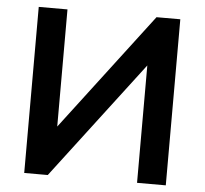

<svg xmlns="http://www.w3.org/2000/svg" viewBox="-51 -759 865 812"><g transform="rotate(5 381.5 -352.5)"><path d="M81 0V-705H203V-184H185L581 -705H682V0H560V-522H578L181 0Z"/></g></svg>

Font: Nunito Sans 11pt
Style: Bold
Weight: 700
Version: Version 3.101;gftools[0.9.27]